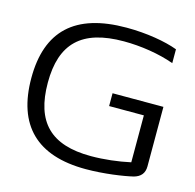

<svg xmlns="http://www.w3.org/2000/svg" viewBox="-101 -784 913 897"><g transform="rotate(15 355.0 -335.0)"><path d="M652 -574V-641C593 -663 502 -679 404 -679C154 -679 34 -564 34 -337C34 -109 152 9 389 9C477 9 571 -5 616 -16C648 -25 665 -45 665 -78V-366H419V-304H587V-77C528 -64 460 -56 397 -56C202 -56 114 -146 114 -336C114 -525 204 -614 408 -614C490 -614 581 -600 652 -574Z"/></g></svg>

Font: LT Wave Light
Style: Regular
Weight: 300
Designer: Daniel Lyons
Version: Version 2.5 (Glyphs App)